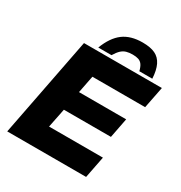

<svg xmlns="http://www.w3.org/2000/svg" viewBox="-201 -1026 1104 1170"><g transform="rotate(30 351.5 -441.0)"><path d="M19 0 155 -700H703L673 -548H302L278 -426H610L583 -287H252L225 -153H604L574 0ZM244 -720Q276 -804 328 -843Q380 -882 464 -882Q519 -882 552.5 -866Q586 -850 603.5 -814Q621 -778 624 -720H533Q526 -748 515.5 -762.5Q505 -777 488.5 -782.5Q472 -788 448 -788Q423 -788 404 -782.5Q385 -777 369.5 -762.5Q354 -748 337 -720Z"/></g></svg>

Font: REM
Style: Bold Italic
Weight: 700
Italic angle: -11°
Designer: Octavio Pardo
Foundry: Ashler Design
Version: Version 1.005;gftools[0.9.28]